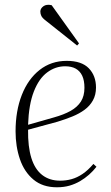

<svg xmlns="http://www.w3.org/2000/svg" viewBox="-20 -780 470 814"><path d="M263 -522Q326 -522 356.5 -490.5Q387 -459 387 -409Q387 -378 374 -354.5Q361 -331 338.5 -314.5Q316 -298 286.5 -286Q257 -274 224 -264L99 -230Q98 -158 113 -110Q128 -62 159 -38Q190 -14 235 -14Q260 -14 283.5 -20.5Q307 -27 330 -42.5Q353 -58 376 -85L389 -73Q375 -55 357.5 -39.5Q340 -24 319.5 -12Q299 0 275 7Q251 14 221 14Q161 14 122 -18.5Q83 -51 64.5 -105Q46 -159 46 -223Q46 -310 72.5 -377.5Q99 -445 148 -483.5Q197 -522 263 -522ZM338 -408Q338 -439 328.5 -459Q319 -479 301 -489Q283 -499 256 -499Q215 -499 180 -473Q145 -447 123.5 -392Q102 -337 99 -251L208 -282Q251 -294 279.5 -310Q308 -326 323 -349.5Q338 -373 338 -408ZM315 -596 307 -587 176 -691Q160 -703 155.5 -712Q151 -721 151 -731Q151 -744 164 -753.5Q177 -763 199 -758Z"/></svg>

Font: Literata 60pt ExtraLight
Style: Italic
Weight: 250
Italic angle: -2°
Designer: Latin by Veronika Burian and Jose Scaglione. Greek by Irene Vlachou. Cyrillic by Vera Evstafieva
Foundry: TypeTogether
Version: Version 3.103;gftools[0.9.29]